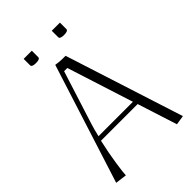

<svg xmlns="http://www.w3.org/2000/svg" viewBox="-229 -865 967 967"><g transform="rotate(-45 254.0 -381.5)"><path d="M329.1 -771H387.2V-725.1Q387.2 -711.9 357.9 -711.9Q329.1 -711.9 329.1 -725.1ZM128.9 -771H187V-725.1Q187 -711.9 158.2 -711.9Q128.9 -711.9 128.9 -725.1ZM289.1 -632.8 492.2 0 441.9 7.8 374 -204.1H112.8Q97.2 -136.2 87.6 -72.5Q78.1 -8.8 78.1 7.8L17.1 0L220.2 -637.2Q247.1 -632.8 267.1 -632.8ZM252 -583H229L138.2 -296.9Q128.9 -267.6 120.1 -229H365.2Z"/></g></svg>

Font: Resagokr
Style: Light
Weight: 300
Designer: gluk
Foundry: gluk
Version: Version 0.95